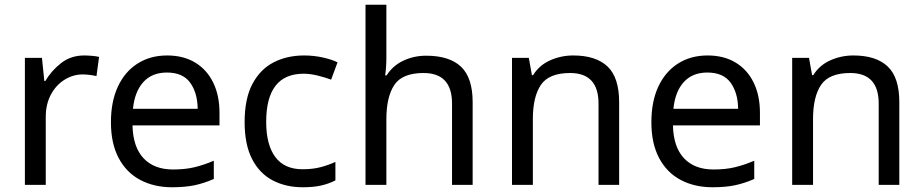

<svg xmlns="http://www.w3.org/2000/svg" viewBox="-20 -780 3895 810"><path d="M335 -546Q350 -546 367.5 -544.5Q385 -543 398 -540L387 -459Q374 -462 358.5 -464Q343 -466 329 -466Q288 -466 252 -443.5Q216 -421 194.5 -380.5Q173 -340 173 -286V0H85V-536H157L167 -438H171Q197 -482 238 -514Q279 -546 335 -546Z M685 -546Q754 -546 803.5 -516Q853 -486 879.5 -431.5Q906 -377 906 -304V-251H539Q541 -160 585.5 -112.5Q630 -65 710 -65Q761 -65 800.5 -74.5Q840 -84 882 -102V-25Q841 -7 801 1.5Q761 10 706 10Q630 10 571.5 -21Q513 -52 480.5 -113.5Q448 -175 448 -264Q448 -352 477.5 -415Q507 -478 560.5 -512Q614 -546 685 -546ZM684 -474Q621 -474 584.5 -433.5Q548 -393 541 -321H814Q813 -389 782 -431.5Q751 -474 684 -474Z M1257 10Q1186 10 1130.5 -19Q1075 -48 1043.5 -109Q1012 -170 1012 -265Q1012 -364 1045 -426Q1078 -488 1134.5 -517Q1191 -546 1263 -546Q1304 -546 1342 -537.5Q1380 -529 1404 -517L1377 -444Q1353 -453 1321 -461Q1289 -469 1261 -469Q1103 -469 1103 -266Q1103 -169 1141.5 -117.5Q1180 -66 1256 -66Q1300 -66 1333.5 -75Q1367 -84 1395 -97V-19Q1368 -5 1335.5 2.5Q1303 10 1257 10Z M1610 -537Q1610 -497 1605 -462H1611Q1637 -503 1681.5 -524Q1726 -545 1778 -545Q1876 -545 1925 -498.5Q1974 -452 1974 -349V0H1887V-343Q1887 -472 1767 -472Q1677 -472 1643.5 -421.5Q1610 -371 1610 -277V0H1522V-760H1610Z M2398 -546Q2494 -546 2543 -499.5Q2592 -453 2592 -349V0H2505V-343Q2505 -472 2385 -472Q2296 -472 2262 -422Q2228 -372 2228 -278V0H2140V-536H2211L2224 -463H2229Q2255 -505 2301 -525.5Q2347 -546 2398 -546Z M2965 -546Q3034 -546 3083.5 -516Q3133 -486 3159.5 -431.5Q3186 -377 3186 -304V-251H2819Q2821 -160 2865.5 -112.5Q2910 -65 2990 -65Q3041 -65 3080.5 -74.5Q3120 -84 3162 -102V-25Q3121 -7 3081 1.5Q3041 10 2986 10Q2910 10 2851.5 -21Q2793 -52 2760.5 -113.5Q2728 -175 2728 -264Q2728 -352 2757.5 -415Q2787 -478 2840.5 -512Q2894 -546 2965 -546ZM2964 -474Q2901 -474 2864.5 -433.5Q2828 -393 2821 -321H3094Q3093 -389 3062 -431.5Q3031 -474 2964 -474Z M3580 -546Q3676 -546 3725 -499.5Q3774 -453 3774 -349V0H3687V-343Q3687 -472 3567 -472Q3478 -472 3444 -422Q3410 -372 3410 -278V0H3322V-536H3393L3406 -463H3411Q3437 -505 3483 -525.5Q3529 -546 3580 -546Z"/></svg>

Font: Noto Sans Modi
Style: Regular
Weight: 400
Designer: Monotype Design Team
Foundry: Monotype Imaging Inc.
Version: Version 2.003; ttfautohint (v1.8.4.7-5d5b)